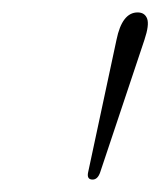

<svg xmlns="http://www.w3.org/2000/svg" viewBox="-20 -789 258 309"><path d="M129 -500Q119 -500 122 -512.5L167.5 -725Q176.5 -769 201.5 -769Q213 -769 216.8 -759Q220.5 -749 212.5 -725L141.5 -512.5Q137.5 -500 129 -500Z"/></svg>

Font: Fraunces 9pt S000 Thin
Style: Italic
Weight: 100
Italic angle: -16°
Version: Version 1.000; ttfautohint (v1.8.3)